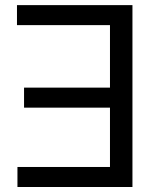

<svg xmlns="http://www.w3.org/2000/svg" viewBox="-20 -748 629 768"><path d="M509.8 -727.5V0H49.8V-80.1H419.9V-317.4H76.2V-397.5H419.9V-647.5H47.9V-727.5Z"/></svg>

Font: Inter 24pt
Style: Regular
Weight: 400
Designer: Rasmus Andersson
Foundry: rsms
Version: Version 4.001;git-66647c0bb